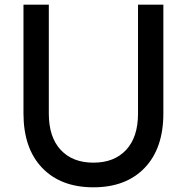

<svg xmlns="http://www.w3.org/2000/svg" viewBox="-20 -785 796 818"><path d="M80 -302V-765H188V-301Q188 -201 238.5 -146.5Q289 -92 378 -92Q467 -92 517.5 -146.5Q568 -201 568 -301V-765H676V-302Q676 -153 596.5 -70Q517 13 378 13Q239 13 159.5 -70Q80 -153 80 -302Z"/></svg>

Font: Application Medium
Style: Regular
Weight: 500
Designer: Wei Huang
Foundry: Wei Huang
Version: Version 0.012